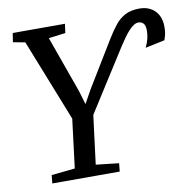

<svg xmlns="http://www.w3.org/2000/svg" viewBox="-83 -836 924 920"><g transform="rotate(-10 379.0 -376.5)"><path d="M98 0 102 -40 216.5 -52 246 -289.5 88 -688.5 29.5 -699 36.5 -743H290.5L284.5 -699L202.5 -688.5L300.5 -414.5L320.5 -347L358 -414L491 -632.5Q513.5 -669.5 535 -696.5Q556.5 -723.5 584.5 -738.2Q612.5 -753 654.5 -753Q686 -753 709.2 -739.8Q732.5 -726.5 745 -702.8Q757.5 -679 757.5 -647Q757.5 -628 755.2 -615Q753 -602 746 -582.5L651.5 -562.5Q662 -584.5 666.8 -604Q671.5 -623.5 671.5 -642Q671.5 -668.5 661.8 -678.2Q652 -688 637.5 -688Q626.5 -688 615 -680.5Q603.5 -673 591.2 -660Q579 -647 566 -628.8Q553 -610.5 539 -589L348.5 -289.5L318.5 -52.5L430 -40L426 0Z"/></g></svg>

Font: Merriweather Light 18pt
Style: Italic
Weight: 400
Italic angle: -7.8°
Version: Version 2.101